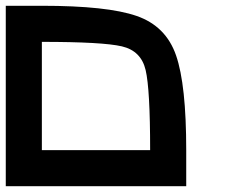

<svg xmlns="http://www.w3.org/2000/svg" viewBox="-20 -645 790 665"><path d="M0 -625H125Q351.6 -625 453.1 -589.8Q554.7 -554.7 589.8 -453.1Q625 -351.6 625 -125V0H0ZM500 -125Q500 -335.9 484.4 -402.3Q468.8 -468.8 402.3 -484.4Q335.9 -500 125 -500V-125Z"/></svg>

Font: CraftyPE
Style: Regular
Weight: 400
Designer: Erek Butcher
Foundry: Haunted Coop
Version: Version 0.018;April 4, 2024;FontCreator 15.0.0.2962 64-bit